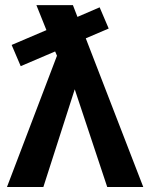

<svg xmlns="http://www.w3.org/2000/svg" viewBox="-20 -745 596 765"><path d="M26.4 -565.9 165 -625 125 -724.6H270.5L288.6 -677.7L377 -715.8L413.1 -631.3L321.8 -592.3L550.8 0H407.2L277.8 -389.2L152.8 0H7.8L207 -522.9L199.7 -540L62.5 -481.4Z"/></svg>

Font: Arial
Style: Bold
Weight: 700
Designer: Steve Matteson
Foundry: Ascender Corporation
Version: Version 2.00.3